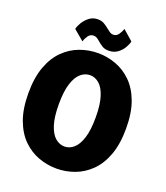

<svg xmlns="http://www.w3.org/2000/svg" viewBox="-160 -1001 971 1121"><g transform="rotate(20 325.0 -440.0)"><path d="M323 11Q265.5 11 211.2 -8.8Q157 -28.5 113.5 -71Q70 -113.5 44.5 -182Q19 -250.5 19 -348Q19 -445 44.5 -513.2Q70 -581.5 113.5 -624Q157 -666.5 211.2 -686.2Q265.5 -706 323 -706Q380 -706 434 -686.2Q488 -666.5 531.5 -624Q575 -581.5 600.5 -513.2Q626 -445 626 -348Q626 -250.5 600.5 -182Q575 -113.5 531.5 -71Q488 -28.5 434 -8.8Q380 11 323 11ZM323 -126Q353.5 -126 379.5 -148.2Q405.5 -170.5 421.2 -219.2Q437 -268 437 -348Q437 -427.5 421.2 -476.2Q405.5 -525 379.5 -547Q353.5 -569 323 -569Q292 -569 265.8 -547Q239.5 -525 223.8 -476.2Q208 -427.5 208 -348Q208 -268 223.8 -219.2Q239.5 -170.5 265.8 -148.2Q292 -126 323 -126ZM373.5 -740Q349.5 -740 333.5 -750Q317.5 -760 305 -771Q295 -780 285 -786.5Q275 -793 263.5 -793Q241.5 -793 228.8 -773.8Q216 -754.5 212 -739L148 -793Q151 -809 164.2 -832Q177.5 -855 200.2 -873Q223 -891 253.5 -891Q277 -891 293.5 -881.2Q310 -871.5 323.5 -860Q335 -850.5 345.2 -843.8Q355.5 -837 368 -837Q388 -837 400.8 -856.2Q413.5 -875.5 418 -891L481 -836Q477.5 -818.5 464.5 -796Q451.5 -773.5 429 -756.8Q406.5 -740 373.5 -740Z"/></g></svg>

Font: Trispace ExtraBold
Style: Regular
Weight: 800
Designer: Tyler Finck
Foundry: Etcetera Type Company
Version: Version 1.210; ttfautohint (v1.8.3)